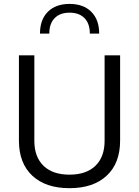

<svg xmlns="http://www.w3.org/2000/svg" viewBox="-20 -960 713 985"><path d="M185.1 -787.6Q185.1 -859.4 225.6 -899.7Q266.1 -939.9 336.9 -939.9Q407.7 -939.9 448.2 -899.7Q488.8 -859.4 488.8 -787.6H440.9Q440.9 -838.9 413.6 -866.9Q386.2 -895 336.9 -895Q287.6 -895 260.3 -866.9Q232.9 -838.9 232.9 -787.6ZM516.6 -676.3H596.2V-238.8Q596.2 -122.6 527.3 -58.6Q458.5 5.4 336.4 5.4Q214.4 5.4 145.8 -58.6Q77.1 -122.6 77.1 -238.8V-676.3H156.2V-237.3Q156.2 -155.3 203.1 -109.6Q250 -64 336.4 -64Q422.9 -64 469.7 -109.6Q516.6 -155.3 516.6 -237.3Z"/></svg>

Font: Estedad-FD Regular
Style: FD-Regular
Weight: 400
Designer: Amin Abedi
Version: Version 7.3